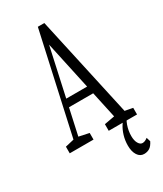

<svg xmlns="http://www.w3.org/2000/svg" viewBox="-254 -902 1052 1239"><g transform="rotate(-30 271.5 -283.0)"><path d="M21 0V-49.3L98.1 -67.4H113.3L198.2 -49.3V0ZM71.8 0 251 -810.1H299.3L477.5 0H401.9L248.5 -709H263.2L259.8 -690.9L108.4 0ZM154.3 -259.8V-316.9H375V-259.8ZM311.5 0V-49.3L410.2 -67.4H426.8L522.5 -49.3V0ZM435.5 244.1Q406.2 244.1 388.4 217Q370.6 189.9 370.6 145Q370.6 106.4 381.1 71.5Q391.6 36.6 409.4 9Q427.2 -18.6 449.2 -35.2V-36.6H471.7Q446.8 -12.7 433.6 25.4Q420.4 63.5 420.4 101.6Q420.4 136.7 432.6 157.2Q444.8 177.7 461.4 177.7Q471.2 177.7 480.5 173.8Q489.7 169.9 500.5 161.6L509.8 191.9Q495.6 221.2 477.5 232.7Q459.5 244.1 435.5 244.1Z"/></g></svg>

Font: Scarab Serif
Style: Regular
Weight: 400
Designer: John Roberts
Foundry: Scarab
Version: 1.0